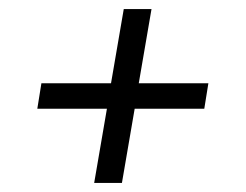

<svg xmlns="http://www.w3.org/2000/svg" viewBox="-20 -551 540 422"><path d="M187 -149 215 -312H62L71 -368H224L252 -531H313L285 -368H438L429 -312H276L248 -149Z"/></svg>

Font: iosevka_custom_sans_ss08 Light
Style: Italic
Weight: 300
Italic angle: -10°
Designer: Belleve Invis
Foundry: Belleve Invis
Version: Version 10.3.0; ttfautohint (v1.8.3)